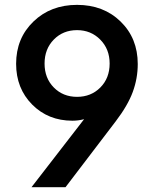

<svg xmlns="http://www.w3.org/2000/svg" viewBox="-20 -777 641 797"><path d="M110.8 0 329.1 -282.2Q304.7 -275.9 280.8 -275.9Q180.2 -275.9 113.5 -343Q46.9 -410.2 46.9 -512.2Q46.9 -618.2 118.7 -687.5Q190.4 -756.8 299.8 -756.8Q409.7 -756.8 480.7 -687.5Q551.8 -618.2 551.8 -511.2Q551.8 -451.7 531.2 -395.5Q510.7 -339.4 460 -272.9L252 0ZM435.1 -513.2Q435.1 -573.2 396.2 -612.5Q357.4 -651.9 299.8 -651.9Q241.7 -651.9 203.4 -612.8Q165 -573.7 165 -513.2Q165 -452.6 203.4 -413.8Q241.7 -375 299.8 -375Q357.9 -375 396.5 -413.8Q435.1 -452.6 435.1 -513.2Z"/></svg>

Font: Plus Jakarta Sans SemiBold
Style: Regular
Weight: 600
Designer: Gumpita Rahayu
Foundry: Tokotype
Version: Version 2.006